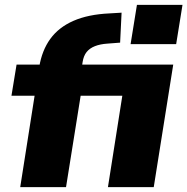

<svg xmlns="http://www.w3.org/2000/svg" viewBox="-20 -768 769 788"><path d="M63 0 122 -375H27L48 -503H176L138 -477L141 -493Q152 -561 186.5 -608.5Q221 -656 281.5 -682.5Q342 -709 429 -713L479 -716L473 -593L421 -589Q391 -587 369.5 -578.5Q348 -570 335.5 -554.5Q323 -539 319 -513L315 -487L297 -503H691L611 0H423L482 -375H311L251 0ZM516 -587 542 -748H729L703 -587Z"/></svg>

Font: Nunito Sans 8pt Black
Style: Italic
Weight: 900
Italic angle: -9°
Version: Version 3.101;gftools[0.9.27]